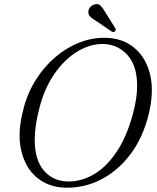

<svg xmlns="http://www.w3.org/2000/svg" viewBox="-20 -895 762 929"><path d="M494 -712Q575.5 -709.5 631.2 -662.5Q687 -615.5 706.5 -533.2Q726 -451 699.5 -343Q672.5 -230.5 612 -149.8Q551.5 -69 468.8 -26.5Q386 16 292.5 13Q212 10 156.2 -37.8Q100.5 -85.5 81.8 -170.8Q63 -256 94 -370Q113.5 -445.5 153.5 -509Q193.5 -572.5 247.5 -618.5Q301.5 -664.5 364.5 -689.2Q427.5 -714 494 -712ZM305 -17Q368.5 -15 429.8 -49Q491 -83 541.2 -155.8Q591.5 -228.5 622.5 -341.5Q644 -420.5 643.5 -482.5Q643 -576.5 597.5 -627.8Q552 -679 484 -682Q419.5 -684.5 356.5 -647Q293.5 -609.5 244 -538.5Q194.5 -467.5 170 -370Q158.5 -325.5 153.2 -287.2Q148 -249 148 -217.5Q148.5 -120.5 192 -70Q235.5 -19.5 305 -17ZM487.5 -839 537.5 -759Q539.5 -755.5 539.8 -751.2Q540 -747 536.5 -743.5Q529.5 -737.5 521 -742L440 -797Q425.5 -805.5 416.2 -814.8Q407 -824 407.5 -837.5Q407 -849 416 -859.8Q425 -870.5 439 -874Q455.5 -878.5 466 -868.2Q476.5 -858 487.5 -839Z"/></svg>

Font: Fraunces 72pt Soft Light
Style: Italic
Weight: 300
Italic angle: -16°
Version: Version 1.000;[b76b70a41]